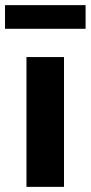

<svg xmlns="http://www.w3.org/2000/svg" viewBox="-32 -727 354 747"><path d="M71 0V-505H217V0ZM-12.5 -615V-707H301V-615Z"/></svg>

Font: Geologica Roman SemiBold
Style: Regular
Weight: 600
Designer: Sindre Bremnes, Frode Helland
Foundry: Monokrom Skriftforlag AS
Version: Version 1.010;gftools[0.9.28]